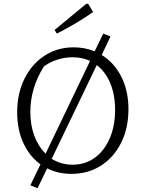

<svg xmlns="http://www.w3.org/2000/svg" viewBox="-20 -903 761 1006"><path d="M354 8Q284 8 227 -21L177 83L139 68L192 -42Q135 -83 102.5 -153.5Q70 -224 70 -315Q70 -413 108 -490Q146 -567 213 -611Q280 -655 366 -655Q425 -655 476 -634L521 -727L559 -712L513 -615Q578 -575 615.5 -501.5Q653 -428 653 -331Q653 -232 615 -155.5Q577 -79 509.5 -35.5Q442 8 354 8ZM139 -317Q139 -247 160 -191Q181 -135 219 -98L452 -584Q410 -603 360 -603Q321 -603 282 -591Q243 -579 210 -555Q139 -442 139 -317ZM360 -40Q426 -40 476 -76Q526 -112 554.5 -177Q583 -242 583 -328Q583 -406 558 -466.5Q533 -527 487 -562L251 -71Q300 -40 360 -40ZM278 -727 266 -746 432 -883H442L468 -840Q422 -808 374.5 -780Q327 -752 278 -727Z"/></svg>

Font: Piazzolla Light
Style: Regular
Weight: 300
Designer: Juan Pablo del Peral
Foundry: Huerta Tipografica
Version: Version 1.330